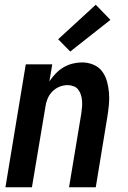

<svg xmlns="http://www.w3.org/2000/svg" viewBox="-20 -792 540 812"><path d="M3 0 89 -520H201L189 -448Q201 -466 216 -481.5Q231 -497 249 -507.5Q267 -518 287 -523Q307 -528 327 -528Q352 -528 375 -518.5Q398 -509 412 -490Q426 -471 432.5 -447.5Q439 -424 441 -399Q443 -374 440.5 -348.5Q438 -323 434 -298L385 0H272L324 -313Q326 -327 327 -340Q328 -353 327 -366Q326 -379 322 -391.5Q318 -404 310.5 -413.5Q303 -423 291 -427.5Q279 -432 266 -432Q248 -432 231 -425Q214 -418 201 -404.5Q188 -391 181 -374Q174 -357 172 -340L115 0ZM277 -574 226 -626 385 -772 447 -708Z"/></svg>

Font: Iosevka SS04 Oblique
Style: Bold
Weight: 700
Italic angle: -9°
Monospace: yes
Designer: Belleve Invis
Foundry: Belleve Invis
Version: Version 19.0.0; ttfautohint (v1.8.4)